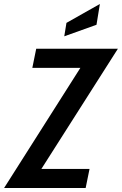

<svg xmlns="http://www.w3.org/2000/svg" viewBox="-60 -945 612 965"><path d="M-39.5 0 344 -604H102.5L122 -700H532.5L148 -96H390L370.5 0ZM263 -762.5 274 -830 442 -925 425 -820.5Z"/></svg>

Font: Cabin Condensed Medium
Style: Italic
Weight: 500
Width: 3
Italic angle: -10°
Designer: Pablo Impallari
Foundry: Pablo Impallari. http://www.impallari.com Igino Marini. http://www.ikern.com
Version: Version 3.001; ttfautohint (v1.8.3)